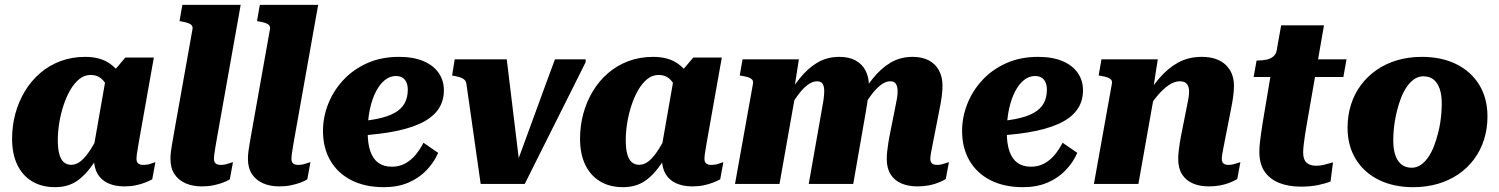

<svg xmlns="http://www.w3.org/2000/svg" viewBox="-20 -755 6154 788"><path d="M512.2 -313.4 432.8 -334.2Q431.2 -368.8 421.5 -394.1Q411.8 -419.4 394.6 -433.4Q377.4 -447.4 352 -447.4Q326.4 -447.4 305.5 -430.5Q284.6 -413.6 268.2 -385.2Q251.8 -356.8 240.4 -321.8Q229 -286.8 223.1 -250.1Q217.2 -213.4 217.2 -180.8Q217.2 -144.8 223.4 -122.4Q229.6 -100 242 -89.3Q254.4 -78.6 272.2 -78.6Q293.8 -78.6 313.1 -94.9Q332.4 -111.2 353 -143.6Q373.6 -176 396.2 -222.8L426.2 -193.6Q393.6 -128.4 362.5 -82.3Q331.4 -36.2 294.7 -11.5Q258 13.2 206 13.2Q151.8 13.2 112.1 -10.5Q72.4 -34.2 51 -78.7Q29.6 -123.2 29.6 -186Q29.6 -239 43 -288.4Q56.4 -337.8 81.9 -380.2Q107.4 -422.6 144.2 -454.5Q181 -486.4 227.8 -504Q274.6 -521.6 330 -521.6Q392 -521.6 431.4 -493.5Q470.8 -465.4 490.7 -418.6Q510.6 -371.8 512.2 -313.4ZM611.4 -518.8 553.6 -193.4Q550 -171.8 546.9 -154.5Q543.8 -137.2 542 -124.1Q540.2 -111 540.2 -102.8Q540.2 -89.8 547.6 -84Q555 -78.2 567.4 -78.2Q585 -78.2 598.9 -83.3Q612.8 -88.4 617.8 -89.6L604.8 -19Q594.2 -13.2 576.9 -6.2Q559.6 0.8 537.7 5.4Q515.8 10 490.4 10Q452.6 10 424.3 -2.7Q396 -15.4 380.8 -40.8Q365.6 -66.2 365.6 -104.6Q365.6 -112 366.4 -120.1Q367.2 -128.2 369.2 -141.2L357.6 -110.8L415 -438.8L423.4 -435.4L494.4 -518.8Z M769.6 -633Q772 -643.8 767.5 -650Q763 -656.2 753 -660Q743 -663.8 726.6 -666.6L716.8 -668.6L728.4 -735H967.8L871.2 -192.8Q867.6 -171.2 864.5 -153.9Q861.4 -136.6 859.8 -124Q858.2 -111.4 858.2 -102.8Q858.2 -89.8 865.3 -84Q872.4 -78.2 887 -78.2Q897.8 -78.2 907.7 -80.9Q917.6 -83.6 925.3 -86.2Q933 -88.8 936.2 -89.6L923.2 -19Q913.2 -12.6 895.9 -5.9Q878.6 0.8 856.3 5.4Q834 10 808 10Q770.8 10 741.7 -2.7Q712.6 -15.4 696.1 -40.4Q679.6 -65.4 679.6 -102.8Q679.6 -117 681.4 -132.5Q683.2 -148 687 -168.9Q690.8 -189.8 695.8 -218.8Z M1087.6 -633Q1090 -643.8 1085.5 -650Q1081 -656.2 1071 -660Q1061 -663.8 1044.6 -666.6L1034.8 -668.6L1046.4 -735H1285.8L1189.2 -192.8Q1185.6 -171.2 1182.5 -153.9Q1179.4 -136.6 1177.8 -124Q1176.2 -111.4 1176.2 -102.8Q1176.2 -89.8 1183.3 -84Q1190.4 -78.2 1205 -78.2Q1215.8 -78.2 1225.7 -80.9Q1235.6 -83.6 1243.3 -86.2Q1251 -88.8 1254.2 -89.6L1241.2 -19Q1231.2 -12.6 1213.9 -5.9Q1196.6 0.8 1174.3 5.4Q1152 10 1126 10Q1088.8 10 1059.7 -2.7Q1030.6 -15.4 1014.1 -40.4Q997.6 -65.4 997.6 -102.8Q997.6 -117 999.4 -132.5Q1001.2 -148 1005 -168.9Q1008.8 -189.8 1013.8 -218.8Z M1556 13.2Q1478 13.2 1421.9 -15.5Q1365.8 -44.2 1335.7 -96.2Q1305.6 -148.2 1305.6 -217.6Q1305.6 -274.2 1327 -328.5Q1348.4 -382.8 1389 -426.5Q1429.6 -470.2 1487.3 -495.9Q1545 -521.6 1617.2 -521.6Q1677.4 -521.6 1718.5 -503.9Q1759.6 -486.2 1780.7 -455.2Q1801.8 -424.2 1801.8 -384.4Q1801.8 -337.8 1776.7 -303.5Q1751.6 -269.2 1701.1 -246.5Q1650.6 -223.8 1575.3 -211.5Q1500 -199.2 1399.6 -195.6L1409.4 -255Q1477.2 -257.2 1524 -266.4Q1570.8 -275.6 1599.3 -291.6Q1627.8 -307.6 1640.7 -331.3Q1653.6 -355 1653.6 -386.8Q1653.6 -404 1648.2 -416.6Q1642.8 -429.2 1632.1 -436.1Q1621.4 -443 1604.4 -443Q1580.4 -443 1559.7 -426.5Q1539 -410 1523.2 -379.8Q1507.4 -349.6 1498.2 -307.4Q1489 -265.2 1489 -212.8Q1489 -165 1500.2 -133.4Q1511.4 -101.8 1533.4 -86.3Q1555.4 -70.8 1588 -70.8Q1618.4 -70.8 1642.3 -83.7Q1666.2 -96.6 1685 -118.8Q1703.8 -141 1718 -169.2L1778.4 -127.6Q1761.2 -88.4 1730.5 -56.3Q1699.8 -24.2 1656 -5.5Q1612.2 13.2 1556 13.2Z M2059.8 -511.6H1846.2L1835.6 -445.2L1845 -443.2Q1861.2 -440.4 1871.3 -436.6Q1881.4 -432.8 1887.2 -426.6Q1893 -420.4 1894.4 -409.6L1952.8 0H2133.6Q2164.6 -62.6 2196.1 -125.1Q2227.6 -187.6 2258.6 -249.9Q2289.6 -312.2 2321.1 -374.7Q2352.6 -437.2 2383.6 -499.8V-511.6H2257.6Q2236.8 -455.4 2215.8 -398.4Q2194.8 -341.4 2174.3 -284.7Q2153.8 -228 2132.8 -171.3Q2111.8 -114.6 2091 -57.4L2115 -56Z M2843.2 -313.4 2763.8 -334.2Q2762.2 -368.8 2752.5 -394.1Q2742.8 -419.4 2725.6 -433.4Q2708.4 -447.4 2683 -447.4Q2657.4 -447.4 2636.5 -430.5Q2615.6 -413.6 2599.2 -385.2Q2582.8 -356.8 2571.4 -321.8Q2560 -286.8 2554.1 -250.1Q2548.2 -213.4 2548.2 -180.8Q2548.2 -144.8 2554.4 -122.4Q2560.6 -100 2573 -89.3Q2585.4 -78.6 2603.2 -78.6Q2624.8 -78.6 2644.1 -94.9Q2663.4 -111.2 2684 -143.6Q2704.6 -176 2727.2 -222.8L2757.2 -193.6Q2724.6 -128.4 2693.5 -82.3Q2662.4 -36.2 2625.7 -11.5Q2589 13.2 2537 13.2Q2482.8 13.2 2443.1 -10.5Q2403.4 -34.2 2382 -78.7Q2360.6 -123.2 2360.6 -186Q2360.6 -239 2374 -288.4Q2387.4 -337.8 2412.9 -380.2Q2438.4 -422.6 2475.2 -454.5Q2512 -486.4 2558.8 -504Q2605.6 -521.6 2661 -521.6Q2723 -521.6 2762.4 -493.5Q2801.8 -465.4 2821.7 -418.6Q2841.6 -371.8 2843.2 -313.4ZM2942.4 -518.8 2884.6 -193.4Q2881 -171.8 2877.9 -154.5Q2874.8 -137.2 2873 -124.1Q2871.2 -111 2871.2 -102.8Q2871.2 -89.8 2878.6 -84Q2886 -78.2 2898.4 -78.2Q2916 -78.2 2929.9 -83.3Q2943.8 -88.4 2948.8 -89.6L2935.8 -19Q2925.2 -13.2 2907.9 -6.2Q2890.6 0.8 2868.7 5.4Q2846.8 10 2821.4 10Q2783.6 10 2755.3 -2.7Q2727 -15.4 2711.8 -40.8Q2696.6 -66.2 2696.6 -104.6Q2696.6 -112 2697.4 -120.1Q2698.2 -128.2 2700.2 -141.2L2688.6 -110.8L2746 -438.8L2754.4 -435.4L2825.4 -518.8Z M2996.6 0H3179.2L3248.8 -392.8L3238 -378.2L3258.8 -511.6H3027.6L3016 -445.2L3027 -443.2Q3043 -440.8 3053.2 -437Q3063.4 -433.2 3067.9 -426.8Q3072.4 -420.4 3070 -409.6ZM3813.6 -192.8 3834.4 -298.6Q3841.8 -334.6 3845 -359.2Q3848.2 -383.8 3848.2 -402.8Q3848.2 -439.2 3833.8 -465.8Q3819.4 -492.4 3792.3 -507Q3765.2 -521.6 3726.2 -521.6Q3674.8 -521.6 3635 -497.9Q3595.2 -474.2 3561.5 -432Q3527.8 -389.8 3495 -333.6L3508.8 -288.8Q3530 -329.4 3551.2 -359Q3572.4 -388.6 3593.2 -405Q3614 -421.4 3633.8 -421.4Q3650.8 -421.4 3657.4 -410.1Q3664 -398.8 3664 -380Q3664 -367.4 3661.5 -351.8Q3659 -336.2 3654 -313.2L3635 -218Q3629 -189 3625.7 -167.7Q3622.4 -146.4 3620.9 -131.1Q3619.4 -115.8 3619.4 -102.2Q3619.4 -64.2 3635.3 -39.2Q3651.2 -14.2 3679.7 -2.1Q3708.2 10 3745.4 10Q3770.8 10 3792.8 5.7Q3814.8 1.4 3832.6 -5.9Q3850.4 -13.2 3861.6 -20.2L3874.6 -89.6Q3872 -88.8 3864 -86.2Q3856 -83.6 3846.4 -80.9Q3836.8 -78.2 3826 -78.2Q3812.4 -78.2 3805.3 -84Q3798.2 -89.8 3798.2 -102.8Q3798.2 -111.4 3800.3 -124Q3802.4 -136.6 3806 -153.9Q3809.6 -171.2 3813.6 -192.8ZM3299.2 0H3481.8L3534 -299.2Q3537.2 -317.2 3539.3 -332.1Q3541.4 -347 3543 -359.5Q3544.6 -372 3545.4 -382.4Q3546.2 -392.8 3546.2 -402.8Q3546.2 -439.2 3532.1 -465.8Q3518 -492.4 3491.1 -507Q3464.2 -521.6 3425.2 -521.6Q3374.2 -521.6 3334.4 -497.9Q3294.6 -474.2 3261.1 -432Q3227.6 -389.8 3194.8 -333.6L3208.6 -288.8Q3229.8 -329.4 3250.7 -359Q3271.6 -388.6 3292.5 -405Q3313.4 -421.4 3333.2 -421.4Q3350.2 -421.4 3356.5 -410.7Q3362.8 -400 3362.8 -381.2Q3362.8 -369.8 3360.8 -353Q3358.8 -336.2 3354.4 -313.2Z M4179 13.2Q4101 13.2 4044.9 -15.5Q3988.8 -44.2 3958.7 -96.2Q3928.6 -148.2 3928.6 -217.6Q3928.6 -274.2 3950 -328.5Q3971.4 -382.8 4012 -426.5Q4052.6 -470.2 4110.3 -495.9Q4168 -521.6 4240.2 -521.6Q4300.4 -521.6 4341.5 -503.9Q4382.6 -486.2 4403.7 -455.2Q4424.8 -424.2 4424.8 -384.4Q4424.8 -337.8 4399.7 -303.5Q4374.6 -269.2 4324.1 -246.5Q4273.6 -223.8 4198.3 -211.5Q4123 -199.2 4022.6 -195.6L4032.4 -255Q4100.2 -257.2 4147 -266.4Q4193.8 -275.6 4222.3 -291.6Q4250.8 -307.6 4263.7 -331.3Q4276.6 -355 4276.6 -386.8Q4276.6 -404 4271.2 -416.6Q4265.8 -429.2 4255.1 -436.1Q4244.4 -443 4227.4 -443Q4203.4 -443 4182.7 -426.5Q4162 -410 4146.2 -379.8Q4130.4 -349.6 4121.2 -307.4Q4112 -265.2 4112 -212.8Q4112 -165 4123.2 -133.4Q4134.4 -101.8 4156.4 -86.3Q4178.4 -70.8 4211 -70.8Q4241.4 -70.8 4265.3 -83.7Q4289.2 -96.6 4308 -118.8Q4326.8 -141 4341 -169.2L4401.4 -127.6Q4384.2 -88.4 4353.5 -56.3Q4322.8 -24.2 4279 -5.5Q4235.2 13.2 4179 13.2Z M4469.6 0H4652.2L4721.8 -392.8L4711 -378.2L4731.8 -511.6H4500.6L4489 -445.2L4500 -443.2Q4516 -440.8 4526.2 -437Q4536.4 -433.2 4540.9 -426.8Q4545.4 -420.4 4543 -409.6ZM5009.8 -192.8 5030.6 -298.6Q5038 -334.6 5041.2 -359.2Q5044.4 -383.8 5044.4 -402.8Q5044.4 -457 5009.9 -489.3Q4975.4 -521.6 4912.2 -521.6Q4857.6 -521.6 4815 -498.1Q4772.4 -474.6 4736.5 -432.2Q4700.6 -389.8 4666.6 -333.6L4680.4 -288.8Q4703.4 -329.8 4727.9 -359.4Q4752.4 -389 4776.1 -405.2Q4799.8 -421.4 4821.6 -421.4Q4842.8 -421.4 4851.5 -410.1Q4860.2 -398.8 4860.2 -380Q4860.2 -367.4 4857.7 -351.8Q4855.2 -336.2 4850.2 -313.2L4831.2 -218Q4825.2 -189 4821.9 -167.7Q4818.6 -146.4 4817.1 -131.1Q4815.6 -115.8 4815.6 -102.2Q4815.6 -64.2 4831.5 -39.2Q4847.4 -14.2 4875.9 -2.1Q4904.4 10 4941.6 10Q4967 10 4989 5.7Q5011 1.4 5028.8 -5.9Q5046.6 -13.2 5057.8 -20.2L5070.8 -89.6Q5068.2 -88.8 5060.2 -86.2Q5052.2 -83.6 5042.6 -80.9Q5033 -78.2 5022.2 -78.2Q5008.6 -78.2 5001.5 -84Q4994.4 -89.8 4994.4 -102.8Q4994.4 -111.4 4996.5 -124Q4998.6 -136.6 5002.2 -153.9Q5005.8 -171.2 5009.8 -192.8Z M5319.2 11Q5268.6 11 5230.2 -4.2Q5191.8 -19.4 5170.2 -50.8Q5148.6 -82.2 5148.6 -131.6Q5148.6 -147 5150.4 -166Q5152.2 -185 5155.5 -206.2Q5158.8 -227.4 5162 -250L5202.6 -492L5241.2 -511.6H5506.4L5493.4 -439H5125.2L5137.2 -506.6H5140.4Q5162 -506.6 5178.9 -510.4Q5195.8 -514.2 5206.8 -524.1Q5217.8 -534 5220.2 -550.4L5238 -651H5413.8L5343.6 -247Q5339.4 -224 5336 -201.3Q5332.6 -178.6 5330.5 -160.2Q5328.4 -141.8 5328.4 -129Q5328.4 -100 5342.3 -87.4Q5356.2 -74.8 5381.8 -74.8Q5396.6 -74.8 5410.6 -77.9Q5424.6 -81 5435.6 -84.5Q5446.6 -88 5450.8 -88.8L5440.8 -10.2Q5421.2 -2.2 5390.2 4.4Q5359.2 11 5319.2 11Z M5881.8 -207.8Q5887.4 -228.4 5890.7 -249.6Q5894 -270.8 5895.6 -291.1Q5897.2 -311.4 5897.2 -330Q5897.2 -365.6 5888.7 -390.5Q5880.2 -415.4 5863.6 -428.6Q5847 -441.8 5822 -441.8Q5801.4 -441.8 5784.6 -430.3Q5767.8 -418.8 5754.2 -399.4Q5740.6 -380 5730.6 -354.4Q5720.6 -328.8 5713.6 -300.6Q5708.4 -280 5704.9 -258.8Q5701.4 -237.6 5699.8 -217.3Q5698.2 -197 5698.2 -178.4Q5698.2 -142.8 5706.7 -117.9Q5715.2 -93 5732.1 -79.8Q5749 -66.6 5773.4 -66.6Q5794 -66.6 5810.8 -78.1Q5827.6 -89.6 5841.2 -109Q5854.8 -128.4 5864.8 -154Q5874.8 -179.6 5881.8 -207.8ZM5510.6 -230.8Q5510.6 -281.2 5524.7 -325.7Q5538.8 -370.2 5565.6 -406.1Q5592.4 -442 5630 -468Q5667.6 -494 5714.4 -507.8Q5761.2 -521.6 5815.8 -521.6Q5896 -521.6 5956.4 -491.9Q6016.8 -462.2 6050.8 -407.3Q6084.8 -352.4 6084.8 -276.8Q6084.8 -226.4 6070.7 -182.1Q6056.6 -137.8 6030.1 -101.9Q6003.6 -66 5966 -40.2Q5928.4 -14.4 5881.3 -0.6Q5834.2 13.2 5779.6 13.2Q5700.4 13.2 5639.8 -16.3Q5579.2 -45.8 5544.9 -101Q5510.6 -156.2 5510.6 -230.8Z"/></svg>

Font: Roboto Serif 20pt
Style: Italic
Weight: 400
Italic angle: -10°
Designer: Greg Gazdowicz
Foundry: Commercial Type
Version: Version 1.008